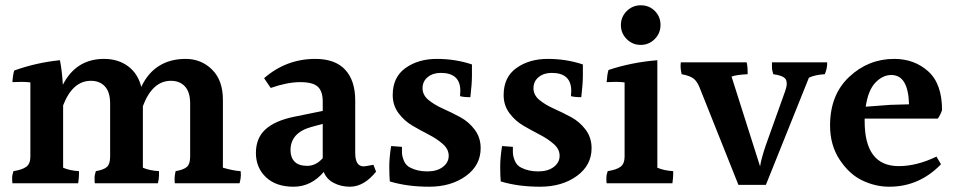

<svg xmlns="http://www.w3.org/2000/svg" viewBox="-20 -741 3621 727"><path d="M824 -363V-106Q866 -94 891 -93Q892 -88 892 -76.5Q892 -65 887 -47H642Q641 -54 641 -65Q641 -76 645 -93Q675 -98 687.5 -109Q700 -120 700 -148V-349Q700 -392 680.5 -413.5Q661 -435 627 -435Q557 -435 521 -339V-106Q546 -95 582 -93Q582 -88 582 -76.5Q582 -65 578 -47H339Q338 -54 338 -66.5Q338 -79 343 -93Q373 -98 385 -109Q397 -120 397 -148V-349Q397 -392 377.5 -413.5Q358 -435 324 -435Q255 -435 219 -342V-106Q244 -95 279 -93Q279 -89 279 -79Q279 -69 276 -47H27Q26 -54 26 -66.5Q26 -79 31 -93Q64 -98 79.5 -109.5Q95 -121 95 -148V-429Q79 -431 61.5 -431Q44 -431 27 -430Q29 -460 34 -474Q117 -504 207 -513Q215 -472 218 -420Q268 -518 374 -518Q427 -518 464.5 -490.5Q502 -463 515 -412Q539 -464 581.5 -491Q624 -518 683 -518Q742 -518 783 -477.5Q824 -437 824 -363Z M1080 -172Q1080 -145 1095.5 -129Q1111 -113 1143.5 -113Q1176 -113 1202 -142V-272L1158 -260Q1080 -238 1080 -172ZM1305 -34Q1271 -34 1243.5 -48.5Q1216 -63 1206 -90Q1158 -34 1091.5 -34Q1025 -34 987 -70Q949 -106 949 -162Q949 -218 985 -251Q1021 -284 1094 -299L1202 -321V-357Q1202 -395 1183.5 -412.5Q1165 -430 1116.5 -430Q1068 -430 1005 -408L980 -445Q1064 -518 1174 -518Q1249 -518 1287 -477Q1325 -436 1325 -361V-162Q1325 -111 1357 -111Q1362 -111 1394 -117L1404 -91Q1358 -34 1305 -34Z M1467 -381Q1467 -449 1515.5 -483.5Q1564 -518 1634 -518Q1704 -518 1767 -497Q1767 -485 1767 -454.5Q1767 -424 1761 -373Q1735 -373 1722 -377Q1723 -388 1723 -397Q1723 -465 1649 -465Q1619 -465 1599.5 -449Q1580 -433 1580 -407Q1580 -381 1602.5 -362.5Q1625 -344 1657.5 -329.5Q1690 -315 1722.5 -297.5Q1755 -280 1777.5 -250Q1800 -220 1800 -180Q1800 -115 1744 -74.5Q1688 -34 1605 -34Q1522 -34 1456 -54Q1454 -77 1454 -110.5Q1454 -144 1461 -188Q1463 -188 1502 -185Q1502 -179 1502 -164.5Q1502 -150 1509.5 -132Q1517 -114 1534 -106Q1561 -92 1598 -92Q1635 -92 1657 -109Q1679 -126 1679 -151Q1679 -176 1657 -195.5Q1635 -215 1604 -231Q1573 -247 1542 -265Q1511 -283 1489 -312.5Q1467 -342 1467 -381Z M1887 -381Q1887 -449 1935.5 -483.5Q1984 -518 2054 -518Q2124 -518 2187 -497Q2187 -485 2187 -454.5Q2187 -424 2181 -373Q2155 -373 2142 -377Q2143 -388 2143 -397Q2143 -465 2069 -465Q2039 -465 2019.5 -449Q2000 -433 2000 -407Q2000 -381 2022.5 -362.5Q2045 -344 2077.5 -329.5Q2110 -315 2142.5 -297.5Q2175 -280 2197.5 -250Q2220 -220 2220 -180Q2220 -115 2164 -74.5Q2108 -34 2025 -34Q1942 -34 1876 -54Q1874 -77 1874 -110.5Q1874 -144 1881 -188Q1883 -188 1922 -185Q1922 -179 1922 -164.5Q1922 -150 1929.5 -132Q1937 -114 1954 -106Q1981 -92 2018 -92Q2055 -92 2077 -109Q2099 -126 2099 -151Q2099 -176 2077 -195.5Q2055 -215 2024 -231Q1993 -247 1962 -265Q1931 -283 1909 -312.5Q1887 -342 1887 -381Z M2459 -593Q2437 -571 2406 -571Q2375 -571 2353 -593Q2331 -615 2331 -646Q2331 -677 2353 -699Q2375 -721 2406.5 -721Q2438 -721 2459.5 -699.5Q2481 -678 2481 -646.5Q2481 -615 2459 -593ZM2529 -93Q2529 -89 2529 -79Q2529 -69 2526 -47H2277Q2276 -54 2276 -66.5Q2276 -79 2281 -93Q2314 -98 2329.5 -109.5Q2345 -121 2345 -148V-429Q2329 -431 2311.5 -431Q2294 -431 2277 -430Q2279 -459 2284 -476Q2371 -505 2469 -513V-106Q2494 -95 2529 -93Z M2561 -460Q2557 -478 2557 -488.5Q2557 -499 2558 -505H2807Q2811 -493 2811 -460Q2768 -458 2750 -451L2858 -111Q2862 -139 2880 -192L2953 -396Q2959 -413 2959 -424Q2959 -435 2955 -441Q2946 -455 2908 -460Q2903 -475 2903 -487Q2903 -499 2903 -505H3112Q3113 -483 3103 -460Q3067 -458 3043 -447L2880 -41H2776L2632 -402Q2622 -430 2608 -442Q2594 -454 2561 -460Z M3355 -457Q3322 -457 3294.5 -428Q3267 -399 3258 -337L3351 -344L3422 -346Q3419 -457 3355 -457ZM3254 -292V-282Q3254 -112 3383 -112Q3451 -112 3526 -148L3543 -119Q3461 -34 3347 -34Q3295 -34 3245.5 -57.5Q3196 -81 3159.5 -136Q3123 -191 3123 -266Q3123 -382 3195.5 -450Q3268 -518 3366 -518Q3442 -518 3494.5 -471Q3547 -424 3547 -324Q3541 -306 3531 -292Z"/></svg>

Font: Halant SemiBold
Style: Regular
Weight: 600
Designer: Hitesh Malaviya (Devanagari), Satya Rajpurohit (Latin)
Foundry: Indian Type Foundry
Version: Version 1.101;PS 1.0;hotconv 1.0.78;makeotf.lib2.5.61930; tt